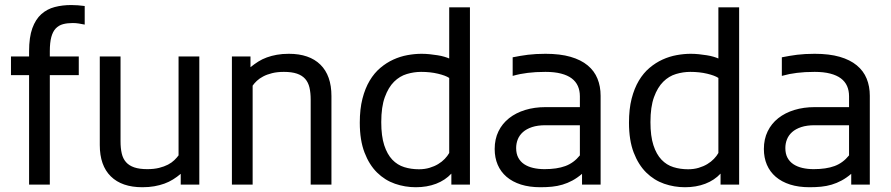

<svg xmlns="http://www.w3.org/2000/svg" viewBox="-20 -747 3606 777"><path d="M322.8 -647.5Q310.1 -649.9 298.6 -651.9Q287.1 -653.8 274.4 -653.8Q252.4 -653.8 235.1 -649.2Q217.8 -644.5 205.8 -632.1Q193.8 -619.6 187.7 -597.2Q181.6 -574.7 181.6 -539.6V-518.6H298.8V-442.9H181.6V0H97.7V-442.9H24.4V-518.6H97.7V-539.6Q97.7 -596.2 110.8 -632.6Q124 -668.9 147.2 -689.7Q170.4 -710.4 201.4 -718.5Q232.4 -726.6 268.1 -726.6Q280.8 -726.6 294.9 -725.6Q309.1 -724.6 322.8 -722.7Z M711.4 0V-43.5Q696.3 -30.8 680.2 -20.8Q664.1 -10.7 645.3 -3.9Q626.5 2.9 604.5 6.8Q582.5 10.7 556.2 10.7Q473.1 10.7 428.5 -33.2Q383.8 -77.1 383.8 -160.2V-518.6H467.8V-175.3Q467.8 -147 472.7 -126Q477.5 -105 490 -90.8Q502.4 -76.7 523.4 -69.6Q544.4 -62.5 576.2 -62.5Q603 -62.5 623.8 -67.6Q644.5 -72.8 659.9 -80.8Q675.3 -88.9 685.5 -98.9Q695.8 -108.9 702.6 -118.2V-518.6H786.6V0Z M993.7 -518.6V-475.1Q1008.8 -487.3 1024.9 -497.6Q1041 -507.8 1059.8 -514.6Q1078.6 -521.5 1100.6 -525.4Q1122.6 -529.3 1148.9 -529.3Q1231.9 -529.3 1276.6 -485.4Q1321.3 -441.4 1321.3 -358.4V0H1237.3V-343.3Q1237.3 -371.6 1232.4 -392.6Q1227.5 -413.6 1215.1 -427.7Q1202.6 -441.9 1181.6 -449Q1160.6 -456.1 1128.9 -456.1Q1101.6 -456.1 1081.1 -450.9Q1060.5 -445.8 1045.2 -437.7Q1029.8 -429.7 1019.3 -419.7Q1008.8 -409.7 1002.4 -400.4V0H918.5V-518.6Z M1797.9 -431.6Q1783.2 -441.4 1752.4 -448.7Q1721.7 -456.1 1684.1 -456.1Q1655.3 -456.1 1626.5 -447.5Q1597.7 -439 1574.7 -416.3Q1551.8 -393.6 1537.4 -354Q1522.9 -314.5 1522.9 -252.9Q1522.9 -196.3 1534.9 -159.4Q1546.9 -122.6 1567.6 -100.8Q1588.4 -79.1 1616 -70.6Q1643.6 -62 1675.3 -62Q1698.7 -62 1718.3 -67.9Q1737.8 -73.7 1753.2 -83Q1768.6 -92.3 1779.8 -104Q1791 -115.7 1797.9 -127.9ZM1806.6 0V-44.4Q1781.7 -17.6 1744.9 -3.4Q1708 10.7 1662.6 10.7Q1619.1 10.7 1578.4 -3.4Q1537.6 -17.6 1505.9 -48.8Q1474.1 -80.1 1455.1 -129.9Q1436 -179.7 1436 -250.5Q1436 -305.7 1446.8 -347.7Q1457.5 -389.6 1476.1 -420.7Q1494.6 -451.7 1519.3 -472.4Q1543.9 -493.2 1571.8 -505.9Q1599.6 -518.6 1628.9 -523.9Q1658.2 -529.3 1686 -529.3Q1702.1 -529.3 1718.8 -527.6Q1735.4 -525.9 1750.7 -523.4Q1766.1 -521 1778.3 -517.3Q1790.5 -513.7 1797.9 -510.3V-717.3H1881.8V0Z M2335.4 -43.5Q2315.9 -26.9 2296.4 -16.4Q2276.9 -5.9 2256.3 0.2Q2235.8 6.3 2213.9 8.5Q2191.9 10.7 2167 10.7Q2122.6 10.7 2088.1 -0.2Q2053.7 -11.2 2030 -31.5Q2006.3 -51.8 1994.1 -80.3Q1981.9 -108.9 1981.9 -144Q1981.9 -184.1 1997.3 -215.6Q2012.7 -247.1 2040.3 -268.8Q2067.9 -290.5 2105.5 -302Q2143.1 -313.5 2187.5 -313.5H2326.7V-357.4Q2326.7 -380.4 2318.6 -398.7Q2310.5 -417 2293.7 -429.7Q2276.9 -442.4 2250.5 -449.2Q2224.1 -456.1 2187.5 -456.1Q2166.5 -456.1 2148.9 -455.1Q2131.3 -454.1 2115.7 -452.1Q2100.1 -450.2 2085.2 -447.3Q2070.3 -444.3 2054.7 -439.9V-515.1Q2070.3 -518.1 2085.4 -520.8Q2100.6 -523.4 2116.5 -525.4Q2132.3 -527.3 2149.7 -528.3Q2167 -529.3 2187.5 -529.3Q2246.6 -529.3 2288.8 -517.1Q2331.1 -504.9 2358.2 -482.4Q2385.3 -460 2397.9 -428.7Q2410.6 -397.5 2410.6 -359.4V0H2335.4ZM2326.7 -240.2H2187.5Q2155.8 -240.2 2133.1 -232.7Q2110.4 -225.1 2096.2 -212.4Q2082 -199.7 2075.4 -183.1Q2068.8 -166.5 2068.8 -147.9Q2068.8 -125 2077.4 -108.9Q2085.9 -92.8 2101.3 -82.5Q2116.7 -72.3 2137.7 -67.4Q2158.7 -62.5 2183.6 -62.5Q2233.9 -62.5 2267.8 -75Q2301.8 -87.4 2326.7 -118.2Z M2887.2 -431.6Q2872.6 -441.4 2841.8 -448.7Q2811 -456.1 2773.4 -456.1Q2744.6 -456.1 2715.8 -447.5Q2687 -439 2664.1 -416.3Q2641.1 -393.6 2626.7 -354Q2612.3 -314.5 2612.3 -252.9Q2612.3 -196.3 2624.3 -159.4Q2636.2 -122.6 2657 -100.8Q2677.7 -79.1 2705.3 -70.6Q2732.9 -62 2764.6 -62Q2788.1 -62 2807.6 -67.9Q2827.1 -73.7 2842.5 -83Q2857.9 -92.3 2869.1 -104Q2880.4 -115.7 2887.2 -127.9ZM2896 0V-44.4Q2871.1 -17.6 2834.2 -3.4Q2797.4 10.7 2752 10.7Q2708.5 10.7 2667.7 -3.4Q2627 -17.6 2595.2 -48.8Q2563.5 -80.1 2544.4 -129.9Q2525.4 -179.7 2525.4 -250.5Q2525.4 -305.7 2536.1 -347.7Q2546.9 -389.6 2565.4 -420.7Q2584 -451.7 2608.6 -472.4Q2633.3 -493.2 2661.1 -505.9Q2689 -518.6 2718.3 -523.9Q2747.6 -529.3 2775.4 -529.3Q2791.5 -529.3 2808.1 -527.6Q2824.7 -525.9 2840.1 -523.4Q2855.5 -521 2867.7 -517.3Q2879.9 -513.7 2887.2 -510.3V-717.3H2971.2V0Z M3424.8 -43.5Q3405.3 -26.9 3385.7 -16.4Q3366.2 -5.9 3345.7 0.2Q3325.2 6.3 3303.2 8.5Q3281.2 10.7 3256.3 10.7Q3211.9 10.7 3177.5 -0.2Q3143.1 -11.2 3119.4 -31.5Q3095.7 -51.8 3083.5 -80.3Q3071.3 -108.9 3071.3 -144Q3071.3 -184.1 3086.7 -215.6Q3102.1 -247.1 3129.6 -268.8Q3157.2 -290.5 3194.8 -302Q3232.4 -313.5 3276.9 -313.5H3416V-357.4Q3416 -380.4 3408 -398.7Q3399.9 -417 3383.1 -429.7Q3366.2 -442.4 3339.8 -449.2Q3313.5 -456.1 3276.9 -456.1Q3255.9 -456.1 3238.3 -455.1Q3220.7 -454.1 3205.1 -452.1Q3189.5 -450.2 3174.6 -447.3Q3159.7 -444.3 3144 -439.9V-515.1Q3159.7 -518.1 3174.8 -520.8Q3189.9 -523.4 3205.8 -525.4Q3221.7 -527.3 3239 -528.3Q3256.3 -529.3 3276.9 -529.3Q3335.9 -529.3 3378.2 -517.1Q3420.4 -504.9 3447.5 -482.4Q3474.6 -460 3487.3 -428.7Q3500 -397.5 3500 -359.4V0H3424.8ZM3416 -240.2H3276.9Q3245.1 -240.2 3222.4 -232.7Q3199.7 -225.1 3185.5 -212.4Q3171.4 -199.7 3164.8 -183.1Q3158.2 -166.5 3158.2 -147.9Q3158.2 -125 3166.7 -108.9Q3175.3 -92.8 3190.7 -82.5Q3206.1 -72.3 3227.1 -67.4Q3248 -62.5 3272.9 -62.5Q3323.2 -62.5 3357.2 -75Q3391.1 -87.4 3416 -118.2Z"/></svg>

Font: Arian AMU
Style: Regular
Weight: 400
Designer: Ruben Hakobyan (Tarumian)
Foundry: Ruben Hakobyan (Tarumian)
Version: Version 4.003